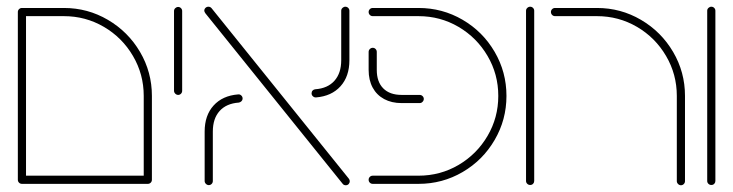

<svg xmlns="http://www.w3.org/2000/svg" viewBox="-20 -542 2161 566"><path d="M32.6 -506.7H56.7V-12.2H32.6ZM427.8 -12.2H403.7V-259.3Q403.7 -323 372 -377Q340.4 -431.1 286.3 -462.8Q232.2 -494.4 168.5 -494.4H44.8Q39.6 -494.4 36.1 -498Q32.6 -501.5 32.6 -506.7Q32.6 -511.5 36.1 -515Q39.6 -518.5 44.8 -518.5H168.5Q238.5 -518.5 298.1 -483.5Q357.8 -448.5 392.8 -388.9Q427.8 -329.3 427.8 -259.3ZM32.6 -12.2Q32.6 -17 36.1 -20.6Q39.6 -24.1 44.8 -24.1H415.9Q420.7 -24.1 424.3 -20.6Q427.8 -17 427.8 -12.2Q427.8 -7 424.3 -3.5Q420.7 0 415.9 0H44.8Q39.6 0 36.1 -3.5Q32.6 -7 32.6 -12.2Z M493 -274.4V-509.6Q493 -514.4 496.7 -518Q500.4 -521.5 505.2 -521.5Q510 -521.5 513.5 -518Q517 -514.4 517 -509.6V-274.4Q517 -269.3 513.5 -265.7Q510 -262.2 505.2 -262.2Q500.4 -262.2 496.7 -265.9Q493 -269.6 493 -274.4Z M990 -0.4 585.6 -502.6Q582.2 -507.4 582.2 -510.4Q582.2 -515.2 585.7 -518.7Q589.3 -522.2 594.4 -522.2Q600 -522.2 603.7 -517.8L1008.1 -15.6Q1011.1 -11.9 1011.1 -7.8Q1011.1 -3 1007.8 0.6Q1004.4 4.1 999.3 4.1Q993.3 4.1 990 -0.4ZM583.3 -8.5V-154.1Q583.3 -201.9 609.6 -230.9Q635.9 -260 681.9 -263.7Q687 -264.4 691.1 -260.7Q695.2 -257 695.2 -251.5Q695.2 -247 691.9 -243.7Q688.5 -240.4 684.1 -239.6Q647.4 -237 627.4 -214.8Q607.4 -192.6 607.4 -154.1V-8.5Q607.4 -3.3 603.9 0.2Q600.4 3.7 595.6 3.7Q590.7 3.7 587 0Q583.3 -3.7 583.3 -8.5ZM898.5 -267Q898.5 -271.9 901.7 -275.2Q904.8 -278.5 909.6 -278.9Q945.9 -281.5 965.9 -303.9Q985.9 -326.3 985.9 -364.4V-510.4Q985.9 -515.2 989.6 -518.7Q993.3 -522.2 998.1 -522.2Q1003 -522.2 1006.5 -518.7Q1010 -515.2 1010 -510.4V-364.4Q1010 -316.7 983.7 -287.6Q957.4 -258.5 911.5 -254.8Q906.7 -254.4 902.6 -258Q898.5 -261.5 898.5 -267Z M1066.7 -12.2Q1066.7 -17 1070.2 -20.6Q1073.7 -24.1 1078.9 -24.1H1213.7Q1277.8 -24.1 1331.7 -55.7Q1385.6 -87.4 1417.2 -141.3Q1448.9 -195.2 1448.9 -259.3Q1448.9 -323.3 1417.2 -377.2Q1385.6 -431.1 1331.7 -462.8Q1277.8 -494.4 1213.7 -494.4H1078.9Q1073.7 -494.4 1070.2 -498Q1066.7 -501.5 1066.7 -506.7Q1066.7 -511.5 1070.2 -515Q1073.7 -518.5 1078.9 -518.5H1213.7Q1284.1 -518.5 1343.7 -483.7Q1403.3 -448.9 1438.1 -389.3Q1473 -329.6 1473 -259.3Q1473 -188.9 1438.1 -129.3Q1403.3 -69.6 1343.7 -34.8Q1284.1 0 1213.7 0H1078.9Q1073.7 0 1070.2 -3.5Q1066.7 -7 1066.7 -12.2ZM1066.7 -335.9V-388.9Q1066.7 -394.1 1070.4 -397.6Q1074.1 -401.1 1078.9 -401.1Q1083.7 -401.1 1087.2 -397.6Q1090.7 -394.1 1090.7 -388.9V-335.9Q1090.7 -300.7 1109.8 -281.5Q1128.9 -262.2 1164.1 -262.2H1217Q1222.2 -262.2 1225.7 -258.7Q1229.3 -255.2 1229.3 -250.4Q1229.3 -245.6 1225.7 -241.9Q1222.2 -238.1 1217 -238.1H1164.1Q1134.4 -238.1 1112.4 -250Q1090.4 -261.9 1078.5 -283.9Q1066.7 -305.9 1066.7 -335.9Z M1530.7 -8.5V-510.4Q1530.7 -515.2 1534.4 -518.7Q1538.1 -522.2 1543 -522.2Q1547.8 -522.2 1551.3 -518.7Q1554.8 -515.2 1554.8 -510.4V-8.5Q1554.8 -3.7 1551.5 -0.2Q1548.1 3.3 1543 3.3Q1537.8 3.3 1534.3 -0.2Q1530.7 -3.7 1530.7 -8.5Z M1987.4 4.1Q1982.6 4.1 1978.9 0.4Q1975.2 -3.3 1975.2 -8.1V-259.3Q1975.2 -323 1943.5 -377Q1911.9 -431.1 1857.8 -462.8Q1803.7 -494.4 1740 -494.4H1616.3Q1611.1 -494.4 1607.6 -498Q1604.1 -501.5 1604.1 -506.7Q1604.1 -511.5 1607.6 -515Q1611.1 -518.5 1616.3 -518.5H1740Q1810 -518.5 1869.6 -483.5Q1929.3 -448.5 1964.3 -388.9Q1999.3 -329.3 1999.3 -259.3V-8.1Q1999.3 -3 1995.7 0.6Q1992.2 4.1 1987.4 4.1Z M2064.8 -8.5V-510.4Q2064.8 -515.2 2068.5 -518.7Q2072.2 -522.2 2077 -522.2Q2081.9 -522.2 2085.4 -518.7Q2088.9 -515.2 2088.9 -510.4V-8.5Q2088.9 -3.7 2085.6 -0.2Q2082.2 3.3 2077 3.3Q2071.9 3.3 2068.3 -0.2Q2064.8 -3.7 2064.8 -8.5Z"/></svg>

Font: 26F Galaxy Hebrew Thin
Style: Regular
Weight: 100
Designer: C₂₉H₂₅N₃O₅
Version: Version 1.000